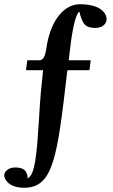

<svg xmlns="http://www.w3.org/2000/svg" viewBox="-41 -718 536 908"><path d="M336 -698C268 -698 197 -631 177 -482C173 -455 164 -433 145 -433H88L82 -386H163L152 -280C148 -237 146 -192 143 -148C134 -9 126 122 86 125C90 124 90 117 88 110C88 109 86 104 83 97C76 83 61 74 30 74C-2 74 -21 94 -21 111C-21 130 1 170 73 170C212 170 230 23 276 -373C276 -377 277 -382 278 -386H382L388 -433H284C288 -468 292 -503 297 -538C312 -636 327 -662 335 -662C338 -642 347 -623 352 -613C361 -596 377 -586 411 -586C443 -586 463 -605 463 -627C463 -657 433 -698 336 -698Z"/></svg>

Font: Libertinus Serif Semibold
Style: Regular
Weight: 600
Designer: Philipp H. Poll, Khaled Hosny
Foundry: Caleb Maclennan
Version: Version 7.050;RELEASE